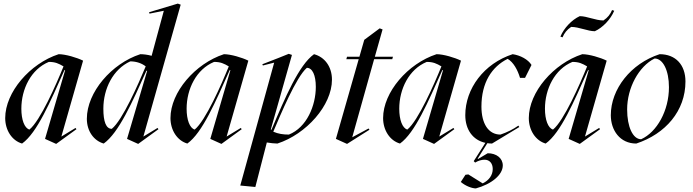

<svg xmlns="http://www.w3.org/2000/svg" viewBox="-20 -786 3860 1070"><path d="M293 16 406 -66 401 -73 322 -25 443 -448C409 -465 345 -484 307 -484C147 -432 9 -272 9 -128C9 -60 47 -2 103 14C187 -46 260 -219 339 -395H343L231 -12ZM144 -64C116 -72 99 -119 99 -180C99 -290 153 -400 252 -441C288 -441 307 -432 334 -416C294 -317 204 -112 144 -64Z M750 16 863 -66 858 -73 779 -25 987 -760 971 -766 811 -718 813 -710 893 -726 825 -475C804 -481 780 -484 762 -484C602 -432 464 -272 464 -124C464 -56 502 -2 558 14C642 -46 717 -216 796 -392L800 -391L688 -12ZM603 -68C571 -68 556 -108 556 -180C556 -292 610 -400 706 -444C742 -444 772 -432 792 -416C752 -320 663 -116 603 -68Z M1214 16 1327 -66 1322 -73 1243 -25 1364 -448C1330 -465 1266 -484 1228 -484C1068 -432 930 -272 930 -128C930 -60 968 -2 1024 14C1108 -46 1181 -219 1260 -395H1264L1152 -12ZM1065 -64C1037 -72 1020 -119 1020 -180C1020 -290 1074 -400 1173 -441C1209 -441 1228 -432 1255 -416C1215 -317 1125 -112 1065 -64Z M1493 -63 1489 -64 1607 -480 1589 -486 1532 -463 1442 -428 1445 -421 1508 -437 1319 248 1403 256 1467 8C1485 11 1510 14 1526 14C1686 -38 1830 -198 1830 -342C1830 -414 1790 -468 1730 -484C1646 -424 1569 -243 1493 -63ZM1503 -52C1543 -146 1630 -356 1690 -408C1721 -408 1740 -367 1740 -302C1740 -198 1690 -76 1590 -36C1558 -36 1531 -40 1503 -52Z M1914 16 2039 -63 2034 -70 1943 -21 2065 -456H2166L2170 -470H2069L2112 -622L2096 -628L2010 -564L1983 -470H1914L1910 -456H1979L1852 -12Z M2399 16 2512 -66 2507 -73 2428 -25 2549 -448C2515 -465 2451 -484 2413 -484C2253 -432 2115 -272 2115 -128C2115 -60 2153 -2 2209 14C2293 -46 2366 -219 2445 -395H2449L2337 -12ZM2250 -64C2222 -72 2205 -119 2205 -180C2205 -290 2259 -400 2358 -441C2394 -441 2413 -432 2440 -416C2400 -317 2310 -112 2250 -64Z M2722 14 2874 -78 2869 -86C2841 -66 2805 -48 2769 -36C2702 -36 2663 -97 2663 -192C2663 -326 2721 -414 2809 -458C2841 -440 2865 -396 2878 -352H2906L2942 -424C2923 -455 2879 -478 2837 -484C2677 -432 2573 -292 2573 -144C2573 -64 2615 -5 2685 10L2620 112L2628 120C2644 110 2664 104 2680 104C2708 104 2726 124 2726 156C2726 190 2705 219 2670 236L2590 186L2574 188L2548 228C2576 252 2612 264 2632 264C2720 240 2782 188 2782 136C2782 96 2747 68 2698 68L2644 100L2642 98L2696 12C2704 13 2713 14 2722 14Z M3211 16 3324 -66 3319 -73 3240 -25 3361 -448C3327 -465 3263 -484 3225 -484C3065 -432 2927 -272 2927 -128C2927 -60 2965 -2 3021 14C3105 -46 3178 -219 3257 -395H3261L3149 -12ZM3062 -64C3034 -72 3017 -119 3017 -180C3017 -290 3071 -400 3170 -441C3206 -441 3225 -432 3252 -416C3212 -317 3122 -112 3062 -64ZM3103 -582 3115 -578C3125 -602 3139 -620 3163 -636C3207 -636 3255 -612 3295 -612C3339 -632 3383 -678 3403 -726L3391 -730C3381 -706 3367 -688 3343 -672C3299 -672 3251 -696 3211 -696C3167 -676 3123 -630 3103 -582Z M3526 14C3689 -40 3800 -168 3800 -332C3800 -424 3746 -484 3656 -484C3496 -432 3384 -290 3384 -144C3384 -60 3435 14 3526 14ZM3553 -10C3507 -10 3475 -79 3475 -176C3475 -297 3540 -416 3628 -460C3675 -460 3708 -393 3708 -300C3708 -169 3641 -50 3553 -10Z"/></svg>

Font: Mazius Display Extra italic
Style: Regular
Weight: 400
Italic angle: -17°
Designer: Alberto Casagrande & Collletttivo
Foundry: Collletttivo
Version: Version 2.000;Glyphs 3.2 (3217)